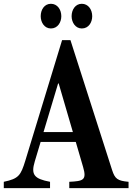

<svg xmlns="http://www.w3.org/2000/svg" viewBox="-36 -968 682 988"><path d="M385 -821.5C420.5 -821.5 438.5 -853.5 438.5 -884.5C438.5 -919 418 -948.5 385 -948.5C352.5 -948.5 332.5 -919 332.5 -884.5C332.5 -853.5 351.5 -821.5 385 -821.5ZM226 -821.5C261 -821.5 279.5 -853.5 279.5 -884.5C279.5 -919 259 -948.5 226 -948.5C193 -948.5 173.5 -919 173.5 -884.5C173.5 -853.5 192 -821.5 226 -821.5ZM283.5 -761.5 94.5 -142C71 -65.5 60.5 -48.5 -16.5 -32.5V0H221.5V-32.5C139 -48 122.5 -69.5 143 -137.5L173 -237.5H354L391.5 -109C411.5 -41 392.5 -36 320.5 -32.5V0H625.5V-32.5C568.5 -37.5 555.5 -48 541 -92.5L326.5 -761.5ZM263 -538.5H266L339 -288.5H188Z"/></svg>

Font: Libre Caslon Condensed SemiBold
Style: Regular
Weight: 600
Designer: Pablo Impallari, Rodrigo Fuenzalida, Katja Schimmel, Ertekin Erdin
Foundry: Pablo Impallari, Rodrigo Fuenzalida
Version: Version 2.000;gftools[0.9.33]